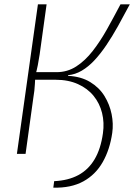

<svg xmlns="http://www.w3.org/2000/svg" viewBox="-20 -710 620 886"><path d="M226 156 230 126Q295 123 341.5 98Q388 73 416.5 25Q445 -23 455 -95Q462 -144 451 -188.5Q440 -233 412 -267.5Q384 -302 339.5 -322Q295 -342 236 -342H128L133 -377H241Q291 -377 332 -403.5Q373 -430 408 -475Q443 -520 474 -575.5Q505 -631 536 -690H579Q551 -637 524.5 -589.5Q498 -542 471 -502Q444 -462 416 -432Q388 -402 357.5 -384Q327 -366 294 -363V-360Q354 -357 396 -331.5Q438 -306 462 -267Q486 -228 495 -183.5Q504 -139 498 -97Q487 -20 454 38Q421 96 364.5 127Q308 158 226 156ZM58 0 155 -690H195L163 -459Q159 -432 154.5 -409.5Q150 -387 143 -361Q142 -339 141 -322.5Q140 -306 138.5 -291.5Q137 -277 134 -260L98 0Z"/></svg>

Font: Exo 2 ExtraLight
Style: Italic
Weight: 250
Italic angle: -8°
Designer: Natanael Gama
Foundry: Natanael Gama
Version: Version 2.010